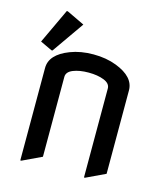

<svg xmlns="http://www.w3.org/2000/svg" viewBox="-109 -794 771 896"><g transform="rotate(15 276.0 -345.5)"><path d="M73.2 19.5V-427.2Q73.2 -492.7 164.6 -527.8Q213.9 -546.9 275.9 -546.9Q337.9 -546.9 387.2 -527.8Q478.5 -492.7 478.5 -427.2V-24.4L385.7 19.5H380.9V-410.2Q380.9 -434.6 350.3 -446.8Q319.8 -459 275.9 -459Q231.9 -459 201.4 -446.8Q170.9 -434.6 170.9 -410.2V-24.4L78.1 19.5ZM102.5 -710H107.4L193.4 -668.9L85.4 -514.6H80.6L23.4 -541.5Z"/></g></svg>

Font: Nova Flat
Style: Book
Weight: 400
Version: Version 2.000